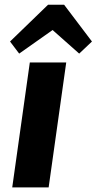

<svg xmlns="http://www.w3.org/2000/svg" viewBox="-20 -810 417 830"><path d="M266.3 -540 190.3 0H32.9L108.9 -540ZM23.4 -630.5 187.8 -789.6H257.1L377.5 -630.5L322.3 -578.3L168.4 -714.7H256.3L62.9 -578.3Z"/></svg>

Font: Pathway Extreme 8pt Thin 12pt
Style: Italic
Weight: 100
Italic angle: -8°
Version: Version 1.001;gftools[0.9.26]